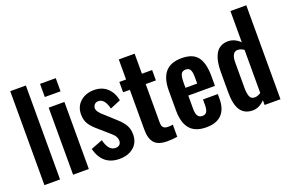

<svg xmlns="http://www.w3.org/2000/svg" viewBox="-101 -1178 2350 1556"><g transform="rotate(-20 1074.0 -400.5)"><path d="M61 0V-810.1H195.8V0Z M308.1 -669.9V-783.2H443.8V-669.9ZM308.1 0V-578.1H443.8V0Z M708.5 8.8Q561 8.8 521.5 -144L622.6 -183.1Q646 -85.9 706.5 -85.9Q729.5 -85.9 741.9 -97.9Q754.4 -109.9 754.4 -130.9Q754.4 -154.3 740.7 -173.6Q727.1 -192.9 690.4 -223.1L621.6 -283.2Q578.1 -319.3 556.9 -353.3Q535.6 -387.2 535.6 -436Q535.6 -504.4 582.3 -545.7Q628.9 -586.9 699.7 -586.9Q769.5 -586.9 813.5 -546.4Q857.4 -505.9 870.6 -437L779.3 -398.9Q771 -438.5 752 -464.4Q732.9 -490.2 703.6 -490.2Q682.6 -490.2 670.2 -477.1Q657.7 -463.9 657.7 -443.8Q657.7 -414.1 713.4 -368.2L783.7 -304.2Q804.7 -285.6 818.4 -272Q832 -258.3 847.2 -237.8Q862.3 -217.3 869.9 -193.8Q877.4 -170.4 877.4 -144Q877.4 -70.8 829.8 -31Q782.2 8.8 708.5 8.8Z M1119.6 6.8Q1040.5 6.8 1008.1 -31Q975.6 -68.8 975.6 -144V-488.8H917.5V-578.1H975.6V-751H1112.3V-578.1H1200.2V-488.8H1112.3V-155.8Q1112.3 -127 1125 -114Q1137.7 -101.1 1164.6 -101.1Q1189 -101.1 1206.5 -105V0Q1168 6.8 1119.6 6.8Z M1456.1 8.8Q1360.4 8.8 1315.2 -44.7Q1270 -98.1 1270 -203.1V-375Q1270 -480.5 1315.7 -533.7Q1361.3 -586.9 1456.1 -586.9Q1554.2 -586.9 1594.5 -532.2Q1634.8 -477.5 1634.8 -366.2V-283.2H1404.8V-168.9Q1404.8 -127 1417.5 -107.9Q1430.2 -88.9 1457 -88.9Q1482.9 -88.9 1494.4 -107.4Q1505.9 -126 1505.9 -164.1V-212.9H1633.8V-172.9Q1633.8 -84 1589.1 -37.6Q1544.4 8.8 1456.1 8.8ZM1404.8 -350.1H1505.9V-404.8Q1505.9 -449.7 1494.9 -469.2Q1483.9 -488.8 1456.1 -488.8Q1427.2 -488.8 1416 -467.8Q1404.8 -446.8 1404.8 -390.1Z M1856.9 8.8Q1787.1 8.8 1752.4 -40.8Q1717.8 -90.3 1717.8 -196.8V-374Q1717.8 -420.9 1724.9 -458Q1731.9 -495.1 1747.6 -524.9Q1763.2 -554.7 1790.8 -570.8Q1818.4 -586.9 1856 -586.9Q1912.6 -586.9 1960 -541V-810.1H2096.7V0H1960V-41Q1911.6 8.8 1856.9 8.8ZM1905.8 -85Q1932.6 -85 1960 -104V-475.1Q1934.1 -494.1 1905.8 -494.1Q1854 -494.1 1854 -402.8V-187Q1854 -137.7 1865 -111.3Q1876 -85 1905.8 -85Z"/></g></svg>

Font: Oswald Medium
Style: Regular
Weight: 500
Designer: Vernon Adams
Foundry: Vernon Adams
Version: Version 4.103